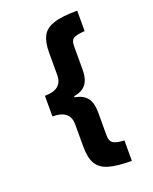

<svg xmlns="http://www.w3.org/2000/svg" viewBox="-162 -812 854 1069"><g transform="rotate(-20 265.0 -278.0)"><path d="M430 167Q344 167 294.5 152.5Q245 138 224 102Q203 66 203 1V-132Q203 -217 99 -217V-339Q203 -339 203 -424V-558Q203 -618 221.5 -654Q240 -690 289 -706.5Q338 -723 430 -723V-602Q392 -600 369 -591Q346 -582 346 -544V-405Q346 -348 323 -318.5Q300 -289 251 -281V-275Q301 -266 323.5 -236.5Q346 -207 346 -154V-13Q346 20 365.5 32Q385 44 430 46Z"/></g></svg>

Font: Noto Sans Mono Condensed Black
Style: Regular
Weight: 900
Width: 3
Designer: Monotype Design Team
Foundry: Monotype Imaging Inc.
Version: Version 2.014